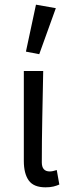

<svg xmlns="http://www.w3.org/2000/svg" viewBox="-20 -790 302 822"><path d="M175 12Q124 12 103 -17.5Q82 -47 82 -101V-486H165Q163 -387 161 -285Q159 -183 159 -95Q159 -56 193 -56Q205 -56 223 -62L234 0Q223 5 209 8.5Q195 12 175 12ZM91 -569 134 -770 219 -755 148 -558Z"/></svg>

Font: Source Sans Pro
Style: Regular
Weight: 400
Designer: Paul D. Hunt
Foundry: Adobe Systems Incorporated
Version: Version 2.021;PS 2.000;hotconv 1.0.86;makeotf.lib2.5.63406